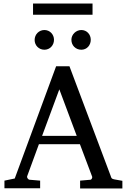

<svg xmlns="http://www.w3.org/2000/svg" viewBox="-20 -1061 713 1081"><path d="M314 -558 412 -296H217ZM431 0H669V-43L624 -51C609 -54 607 -57 603 -71L371 -688H296L63 -56L5 -44V-1H206V-44L147 -49C139 -49 130 -61 133 -69L199 -249H430L499 -66C501 -60 495 -49 489 -49L431 -44ZM230 -892C199 -892 175 -867 175 -836C175 -805 199 -781 230 -781C261 -781 284 -806 284 -837C284 -867 261 -892 230 -892ZM438 -892C408 -892 382 -867 382 -837C382 -805 406 -781 438 -781C469 -781 491 -806 491 -837C491 -868 468 -892 438 -892ZM166 -978H501V-1041H166Z"/></svg>

Font: Veleka
Style: Regular
Weight: 400
Designer: Stefan Peev, Context Ltd, 2016; SIL International, 1997-2014.
Foundry: Stefan Peev, Context Ltd, 2016
Version: Version 1.000